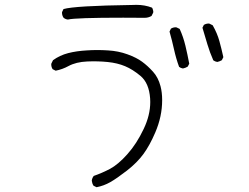

<svg xmlns="http://www.w3.org/2000/svg" viewBox="-20 -742 1040 803"><path d="M263.7 -660.2Q295.9 -668 495.6 -668Q536.6 -668 585 -667.5Q600.6 -667.5 613.8 -675.3L620.6 -689Q621.1 -690.4 621.1 -692.1Q621.1 -693.8 620.8 -696Q620.6 -698.2 619.6 -700.7Q618.7 -706.1 615.7 -710Q585.9 -721.7 550.3 -721.7Q542 -721.7 532.7 -721.2H532.2Q292.5 -717.8 245.6 -704.1L239.7 -691.9Q239.3 -690.4 239.3 -689.5Q239.3 -676.8 246.1 -667.5Q253.4 -661.6 263.7 -660.2ZM853.5 -643.6Q841.3 -643.6 832.5 -637.7L826.7 -626Q837.4 -590.3 847.4 -556.6Q857.4 -522.9 872.1 -489.7Q879.4 -484.4 888.7 -482.9Q898.4 -484.9 907.7 -490.2L914.1 -502.9Q906.7 -537.1 897.5 -570.3Q888.7 -602.5 869.6 -636.2L856 -643.1Q854.5 -643.6 853.5 -643.6ZM715.8 -627.9Q703.6 -627.9 694.8 -622.1L689 -609.9Q699.7 -572.3 708 -534.7Q716.3 -497.1 729 -462.4Q735.8 -457 745.1 -455.6Q755.4 -457.5 765.1 -463.4L771.5 -475.6Q764.2 -514.2 755.4 -551Q746.6 -587.9 731.4 -621.1L718.3 -627.4Q716.8 -627.9 715.8 -627.9ZM658.2 -323.2Q658.2 -355.5 651.4 -381.3Q641.6 -418.5 620.1 -441.9Q597.7 -466.8 574.2 -483.9Q551.3 -501 512.9 -514.9Q474.6 -528.8 431.6 -531.2Q409.2 -532.7 387 -532.7Q364.7 -532.7 342.8 -531.2Q299.8 -528.8 264.9 -519.8Q230 -510.7 201.7 -490.2L194.8 -476.1Q194.3 -474.6 194.3 -473.6Q194.3 -461.4 200.2 -452.6L212.9 -446.3Q241.7 -452.1 266.6 -465.8Q298.3 -482.9 344.7 -484.9Q389.2 -486.8 430.2 -482.7Q471.2 -478.5 503.2 -465.1Q535.2 -451.7 567.9 -424.3Q603.5 -394 607.9 -330.1Q608.4 -322.8 608.4 -315.4Q608.4 -260.3 581.1 -203.1Q551.3 -140.1 512.7 -97.2Q474.1 -53.7 439 -35.2Q406.2 -18.1 372.1 -6.3Q365.2 2.4 363.8 13.7Q365.2 25.4 371.1 34.7L383.8 41Q414.1 35.2 441.2 19.8Q468.3 4.4 511.2 -28.8Q553.7 -62 580.1 -98.1Q606.4 -134.3 629.4 -188Q658.2 -254.9 658.2 -323.2Z"/></svg>

Font: NaikaiFont
Style: ExtraLight
Weight: 200
Version: Version 1.89